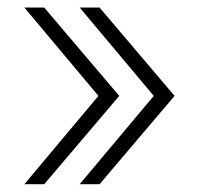

<svg xmlns="http://www.w3.org/2000/svg" viewBox="-20 -550 521 500"><path d="M43.5 -70.3 236.3 -300.3 43.5 -530.3H95.2L290.5 -300.3L95.2 -70.3ZM187.5 -70.3 380.4 -300.3 187.5 -530.3H239.3L434.6 -300.3L239.3 -70.3Z"/></svg>

Font: Inter 16pt ExtraLight
Style: Regular
Weight: 250
Version: Version 4.001;git-66647c0bb